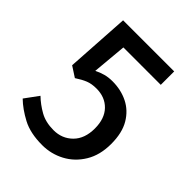

<svg xmlns="http://www.w3.org/2000/svg" viewBox="-210 -857 991 991"><g transform="rotate(45 285.0 -361.5)"><path d="M268 14Q181 14 123.5 -16.5Q66 -47 27 -85L82 -160Q114 -129 155.5 -105.5Q197 -82 255 -82Q317 -82 358.5 -123.5Q400 -165 400 -239Q400 -311 361.5 -351Q323 -391 260 -391Q225 -391 200 -381Q175 -371 143 -350L86 -387L108 -737H481V-639H208L191 -451Q215 -463 239 -469.5Q263 -476 292 -476Q354 -476 404.5 -451Q455 -426 485.5 -374.5Q516 -323 516 -242Q516 -161 481 -103.5Q446 -46 389.5 -16Q333 14 268 14Z"/></g></svg>

Font: Source Han Sans TC Medium
Style: Regular
Weight: 500
Designer: Ryoko NISHIZUKA Ë•øÂ°öÊ∂ºÂ≠ê (kana, bopomofo & ideographs); Paul D. Hunt (Latin, Greek & Cyrillic); Sandoll Communicatio
Foundry: Adobe
Version: Version 2.004;hotconv 1.0.118;makeotfexe 2.5.65603